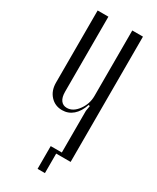

<svg xmlns="http://www.w3.org/2000/svg" viewBox="-206 -759 759 928"><g transform="rotate(30 173.5 -295.0)"><path d="M237.8 -282.2Q223.6 -239.7 198 -217.8Q172.4 -195.8 138.2 -195.8Q98.6 -195.8 72.8 -223.9Q46.9 -252 46.9 -296.9V-699.2H106.9V-280.8Q106.9 -249.5 118.9 -233.2Q130.9 -216.8 152.8 -216.8Q187 -216.8 213.6 -253.2Q240.2 -289.6 240.2 -333V-699.2H299.8V0H219.2V108.9H178.2V-18.1H240.2V-251L245.1 -279.8Z"/></g></svg>

Font: Moniqa Narrow Heading
Style: Regular
Weight: 400
Width: 4
Designer: Rajesh Rajput
Foundry: Rajesh Rajput
Version: Version 1.000